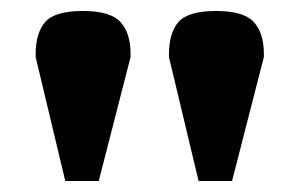

<svg xmlns="http://www.w3.org/2000/svg" viewBox="-20 -733 546 350"><path d="M45 -629V-634Q45 -673 62.5 -693Q80 -713 131 -713Q181 -713 199.5 -693Q218 -673 218 -635V-629L160 -403H99ZM288 -629V-634Q288 -673 305.5 -693Q323 -713 374 -713Q424 -713 442.5 -693Q461 -673 461 -635V-629L403 -403H342Z"/></svg>

Font: Trirong Black
Style: Regular
Weight: 900
Designer: Katatrad Team
Foundry: CadsonDemak
Version: Version 1.001